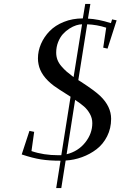

<svg xmlns="http://www.w3.org/2000/svg" viewBox="-20 -805 630 971"><path d="M89.8 -23.9 128.9 -143.1 152.8 -138.2 139.2 -41Q200.2 -20 274.9 -20H290L336.9 -315.9Q270 -357.9 252.4 -371.1Q186 -420.9 174.8 -480.5Q171.9 -494.6 171.9 -509.8Q171.9 -547.4 187.5 -583.3Q203.1 -619.1 231.2 -647.9Q259.3 -676.8 303 -694.3Q346.7 -711.9 398.9 -711.9L411.1 -785.2H437L424.8 -710.9Q477.1 -708.5 541 -688L546.9 -707L569.8 -702.1L523.9 -559.1L502 -564L517.1 -665Q470.2 -680.2 420.9 -682.1L376 -399.9Q380.4 -397 390.1 -391.1Q460 -345.7 487.8 -318.8Q542 -266.1 542 -204.1Q542 -155.8 521.7 -115.7Q501.5 -75.7 468.3 -50.3Q435.1 -24.9 394.8 -10.3Q354.5 4.4 312 6.8L290 146H264.2L286.1 7.8Q229 7.8 187.3 1.2Q145.5 -5.4 89.8 -23.9ZM264.2 -539.1Q264.2 -519.5 270.5 -502.7Q276.9 -485.8 290.5 -470Q304.2 -454.1 317.1 -442.9Q330.1 -431.6 352.1 -415L395 -682.1Q381.8 -682.1 365.5 -677Q349.1 -671.9 331.1 -660.4Q313 -648.9 298.3 -632.8Q283.7 -616.7 273.9 -592Q264.2 -567.4 264.2 -539.1ZM316.9 -24.9Q375.5 -39.6 411.1 -84.5Q446.8 -129.4 446.8 -182.1Q446.8 -207.5 434.6 -229.2Q422.4 -251 405.5 -265.9Q388.7 -280.8 359.9 -299.8Z"/></svg>

Font: Dehuti
Style: Bold-Italic
Weight: 700
Version: Version 1.2